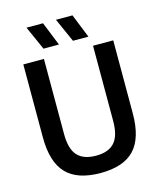

<svg xmlns="http://www.w3.org/2000/svg" viewBox="-137 -1045 960 1152"><g transform="rotate(-15 343.0 -469.0)"><path d="M344.5 9.5Q200 9.5 131.8 -62.2Q63.5 -134 63.5 -287V-740H191.5V-273Q191.5 -181 229 -139.5Q266.5 -98 344.5 -98Q422 -98 459.2 -139.5Q496.5 -181 496.5 -273V-740H622V-287Q622 -134 554.8 -62.2Q487.5 9.5 344.5 9.5ZM388 -800 322 -948H424.5L484 -800ZM205 -800 139 -948H241.5L301 -800Z"/></g></svg>

Font: Encode Sans SmCnd SmBold
Style: Regular
Weight: 600
Width: 4
Designer: Multiple Designers
Foundry: Impallari Type
Version: Version 3.002; ttfautohint (v1.8.3) -l 8 -r 50 -G 200 -x 14 